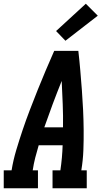

<svg xmlns="http://www.w3.org/2000/svg" viewBox="-39 -1007 559 1027"><path d="M-19 0V-96H23Q32 -151 48 -204.5Q64 -258 82 -311.5Q100 -365 120.5 -418.5Q141 -472 162 -524.5Q183 -577 205.5 -630Q228 -683 251 -735H380Q386 -683 390.5 -630Q395 -577 399 -524.5Q403 -472 405.5 -418.5Q408 -365 408.5 -311.5Q409 -258 407 -204Q405 -150 396 -96H425V0H242V-96H284Q289 -130 292 -163.5Q295 -197 296 -230H168Q158 -197 149.5 -163.5Q141 -130 136 -96H164V0ZM198 -326H298Q299 -388 296.5 -450Q294 -512 291 -574Q266 -512 243 -450.5Q220 -389 198 -326ZM311 -789 261 -841 420 -987 484 -923Z"/></svg>

Font: Iosevka Curly Slab Oblique
Style: Bold
Weight: 700
Italic angle: -9°
Monospace: yes
Designer: Belleve Invis
Foundry: Belleve Invis
Version: Version 11.1.0; ttfautohint (v1.8.3)